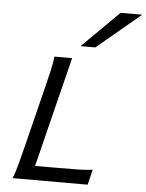

<svg xmlns="http://www.w3.org/2000/svg" viewBox="-63 -1026 819 1076"><g transform="rotate(5 346.5 -488.0)"><path d="M277.8 -79.1Q350.6 -79.1 406 -80.1Q461.4 -81.1 492.2 -85.9L471.2 0H48.8Q61.5 -28.8 75.9 -82.8Q90.3 -136.7 107.9 -208L178.2 -490.7Q195.8 -561.5 208.5 -615.5Q221.2 -669.4 222.7 -698.7H322.8L168.5 -79.1ZM692.9 -975.6 446.8 -770H363.8L571.3 -975.6Z"/></g></svg>

Font: Andika New Basic
Style: Italic
Weight: 400
Italic angle: -14°
Designer: Victor Gaultney, Annie Olsen, Julie Remington, Don Collingsworth, Eric Hays
Foundry: SIL International
Version: Version 5.500